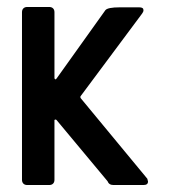

<svg xmlns="http://www.w3.org/2000/svg" viewBox="-20 -530 487 550"><path d="M43 -15V-495Q43 -502 47 -506Q51 -510 58 -510H121Q128 -510 132 -506Q136 -502 136 -495V-307Q136 -304 138 -303Q140 -302 142 -305L282 -501Q289 -509 323 -509H379Q391 -509 391 -501Q391 -496 387 -491L212 -256Q209 -253 211 -249L402 -18L404 -10Q404 0 391 0H305Q292 0 288 -11L143 -185Q142 -187 139.5 -187.5Q137 -188 136 -186V-15Q136 -8 132 -4Q128 0 121 0H58Q51 0 47 -4Q43 -8 43 -15Z"/></svg>

Font: Barlow_Medium_SS
Style: Regular
Weight: 500
Designer: Jeremy Tribby
Foundry: Jeremy Tribby
Version: Version 1.101 August 23, 2024